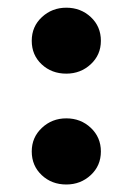

<svg xmlns="http://www.w3.org/2000/svg" viewBox="-20 -480 345 499"><path d="M62.5 -374Q62.5 -411.1 88.9 -435.5Q115.2 -460 152.3 -460Q189.9 -460 216.1 -435.5Q242.2 -411.1 242.2 -374Q242.2 -337.4 215.8 -313Q189.5 -288.6 152.3 -288.6Q114.3 -288.6 88.4 -312.7Q62.5 -336.9 62.5 -374ZM62.5 -86.4Q62.5 -123 88.9 -147.7Q115.2 -172.4 152.3 -172.4Q189.9 -172.4 216.1 -147.7Q242.2 -123 242.2 -86.4Q242.2 -49.3 215.8 -24.9Q189.5 -0.5 152.3 -0.5Q114.3 -0.5 88.4 -24.9Q62.5 -49.3 62.5 -86.4Z"/></svg>

Font: Vazirmatn RD FD ExtraBold
Style: Regular
Weight: 800
Designer: Saber Rastikerdar
Foundry: Saber Rastikerdar
Version: Version 33.003